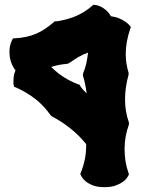

<svg xmlns="http://www.w3.org/2000/svg" viewBox="-20 -753 596 791"><path d="M519 -642.1 517.1 -636.2Q507.8 -608.9 502.9 -582.8Q498 -556.6 498 -530.8Q498 -491.7 509.8 -453.1V-445.8Q495.1 -392.1 495.1 -344.2Q495.1 -319.3 499 -295.4Q502.9 -271.5 511.2 -248V-240.2Q493.2 -190.9 493.2 -139.2Q493.2 -113.3 497.1 -88.6Q501 -64 509.8 -39.1L511.2 -34.2L508.8 -29.8Q508.3 -28.8 503.7 -21.2Q499 -13.7 487.5 -4.9Q476.1 3.9 457.3 11Q438.5 18.1 410.2 18.1Q380.9 18.1 362.1 10.5Q343.3 2.9 332.3 -6.6Q321.3 -16.1 316.9 -24.2Q312.5 -32.2 312 -33.2L311 -38.1L313 -42Q323.7 -68.4 329.3 -95.9Q335 -123.5 335 -152.8V-159.2Q320.8 -177.2 304 -193.8Q287.1 -210.4 268.6 -225.1Q250 -239.7 230.7 -252.2Q211.4 -264.6 192.9 -273.9L188 -278.8Q161.6 -316.9 126.2 -344.7Q90.8 -372.6 44.9 -393.1L38.1 -395L37.1 -400.9Q36.1 -401.9 35.6 -406.7Q35.2 -411.6 35.2 -418.9Q35.2 -427.2 36.6 -438.7Q38.1 -450.2 43.9 -462.9Q33.2 -476.6 26.1 -495.6Q19 -514.6 19 -541Q19 -552.2 20.8 -561Q22.5 -569.8 24.7 -575.9Q26.9 -582 28.6 -585.4Q30.3 -588.9 30.8 -589.8L34.2 -595.2H41Q66.4 -596.7 87.4 -601.1Q108.4 -605.5 127.4 -613.5Q146.5 -621.6 164.6 -633.5Q182.6 -645.5 202.1 -662.1L205.1 -665H209Q211.9 -665 214.4 -665.5Q216.8 -666 219.2 -666Q241.7 -669.9 260.5 -675.3Q279.3 -680.7 296.1 -688.2Q313 -695.8 328.9 -705.8Q344.7 -715.8 360.8 -730L363.8 -732.9H369.1Q369.6 -732.9 376.5 -731.9Q383.3 -731 393.3 -726.6Q403.3 -722.2 415 -712.6Q426.8 -703.1 437 -686Q456.1 -683.6 470.5 -677.5Q484.9 -671.4 494.6 -664.8Q504.4 -658.2 509.5 -652.8Q514.6 -647.5 515.1 -647ZM265.1 -493.2 257.8 -490.2Q238.3 -488.3 222.2 -485.4Q206.1 -482.4 190.9 -477.1Q238.3 -429.7 301.8 -405.8L307.1 -404.8L309.1 -400.9Q314.5 -392.1 322 -383.8Q329.6 -375.5 336.9 -368.2Q332.5 -406.2 321.8 -440.9V-449.2Q331.1 -471.2 335.7 -492.7Q340.3 -514.2 342.8 -536.1Q322.3 -529.3 303.5 -518.3Q284.7 -507.3 265.1 -493.2Z"/></svg>

Font: Hanalei Fill
Style: Regular
Weight: 400
Version: Version 1.000